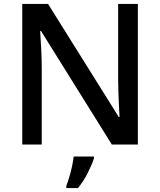

<svg xmlns="http://www.w3.org/2000/svg" viewBox="-20 -734 813 975"><path d="M680 0H548L188 -577H184Q186 -542 189 -489.5Q192 -437 192 -385V0H93V-714H224L583 -140H587Q586 -157 584.5 -189Q583 -221 581.5 -257.5Q580 -294 580 -325V-714H680ZM457 70Q448 100 426 143.5Q404 187 376 221H317V209Q324 191 332 164.5Q340 138 346 110Q352 82 354 61H457Z"/></svg>

Font: Noto Sans Lao Looped Medium
Style: Regular
Weight: 500
Designer: Mark Frömberg, Ben Mitchell
Foundry: The Fontpad Ltd
Version: Version 1.002; ttfautohint (v1.8.4.7-5d5b)